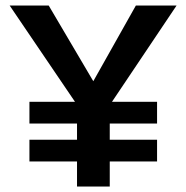

<svg xmlns="http://www.w3.org/2000/svg" viewBox="-20 -678 677 698"><path d="M277 -272 15 -658H157L355 -322ZM260 0V-340H379V0ZM87 -91V-170H551V-91ZM87 -229V-308H551V-229ZM359 -266 285 -322 474 -658H622Z"/></svg>

Font: Ysabeau Office
Style: Bold
Weight: 700
Designer: Christian Thalmann (Catharsis Fonts)
Version: Version 2.001;gftools[0.9.30]; featfreeze: tnum,lnum,ss02